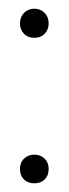

<svg xmlns="http://www.w3.org/2000/svg" viewBox="-20 -418 159 442"><path d="M26 -364Q26 -379 35.5 -388.5Q45 -398 59 -398Q73 -398 82.5 -388.5Q92 -379 92 -364Q92 -350 83 -340.5Q74 -331 59 -331Q44 -331 35 -340.5Q26 -350 26 -364ZM26 -29Q26 -44 35.5 -53Q45 -62 59 -62Q73 -62 82.5 -53Q92 -44 92 -29Q92 -14 83 -5Q74 4 59 4Q44 4 35 -5Q26 -14 26 -29Z"/></svg>

Font: Moniqa Cond Heading
Style: Regular
Weight: 400
Width: 3
Designer: Rajesh Rajput
Foundry: Rajesh Rajput
Version: Version 1.000